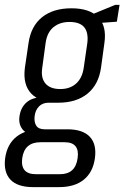

<svg xmlns="http://www.w3.org/2000/svg" viewBox="-41 -581 510 787"><path d="M198 -160Q123 -160 87.5 -197Q52 -234 61 -303L76 -405Q86 -474 131.5 -510.5Q177 -547 252 -547Q326 -547 361.5 -510.5Q397 -474 387 -405L373 -303Q363 -234 317.5 -197Q272 -160 198 -160ZM95 186Q31 186 2 155.5Q-27 125 -20 68Q-12 10 26.5 -20.5Q65 -51 129 -51H235Q298 -51 327 -20.5Q356 10 348 68Q340 125 302.5 155.5Q265 186 201 186ZM205 133Q268 133 277 68Q282 36 269 19Q256 2 224 2H125Q59 2 50 68Q42 133 106 133ZM109 -28Q70 -28 52 -50Q34 -72 39 -105Q44 -140 67.5 -161Q91 -182 132 -182H201L198 -160H158Q134 -160 119 -145Q104 -130 101 -105Q98 -81 107.5 -66Q117 -51 142 -51H182L179 -28ZM206 -216Q246 -216 271 -238.5Q296 -261 302 -302L317 -405Q322 -448 304 -469.5Q286 -491 244 -491Q204 -491 178 -469.5Q152 -448 146 -405L132 -302Q126 -261 145.5 -238.5Q165 -216 206 -216ZM317 -514 431 -561H449L438 -492L313 -483Z"/></svg>

Font: Pathway Extreme Condensed Light
Style: Italic
Weight: 300
Width: 3
Italic angle: -8°
Version: Version 1.001;gftools[0.9.26]